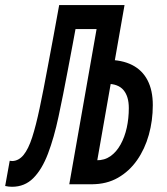

<svg xmlns="http://www.w3.org/2000/svg" viewBox="-41 -713 647 743"><path d="M5.4 9.8Q-1 9.8 -7.6 9Q-14.2 8.3 -21 6.8L-3.4 -90.8Q3.4 -89.8 6.8 -89.8Q31.7 -90.8 50.3 -113.5Q68.8 -136.2 83.5 -181.4Q98.1 -226.6 112.5 -294.9Q127 -363.3 144 -455.6Q155.3 -515.1 166.3 -574.7Q177.2 -634.3 188 -693.4H390.1L374 -600.6H209.5L258.8 -641.6Q249.5 -591.3 240.2 -541Q231 -490.7 221.2 -440.4Q203.1 -343.8 185.5 -261.7Q168 -179.7 144.8 -118.7Q121.6 -57.6 88.1 -23.9Q54.7 9.8 5.4 9.8ZM234.4 0 251 -93.8 332.5 -92.8Q363.3 -92.3 386.5 -108.6Q409.7 -125 425.5 -153.6Q441.4 -182.1 449.5 -218.5Q457.5 -254.9 457.5 -294.9Q457.5 -339.8 437 -364.3Q416.5 -388.7 373 -388.7Q357.4 -388.7 341.6 -388.7Q325.7 -388.7 310.1 -388.7L340.8 -481.4Q349.1 -481.4 357.4 -481.4Q365.7 -481.4 374 -481.4Q431.2 -481.4 470.5 -461.4Q509.8 -441.4 530 -402.3Q550.3 -363.3 550.3 -306.2Q550.3 -246.1 534.9 -191.2Q519.5 -136.2 489.5 -93.3Q459.5 -50.3 415.5 -25.1Q371.6 0 314.5 0ZM227.1 0 349.1 -693.4H440.9L326.2 -40L318.8 0Z"/></svg>

Font: Cascadia Mono NF
Style: Italic
Weight: 400
Italic angle: -10°
Monospace: yes
Designer: Aaron Bell
Foundry: Saja Typeworks
Version: Version 2404.023